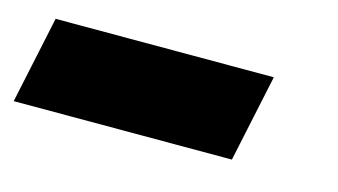

<svg xmlns="http://www.w3.org/2000/svg" viewBox="-88 -90 599 340"><g transform="rotate(15 211.5 80.0)"><path d="M-18 0H382L348 160H-52Z"/></g></svg>

Font: Mona Sans Black
Style: Italic
Weight: 900
Italic angle: -11.7°
Designer: Deni Anggara
Foundry: GitHub
Version: Version 2.000